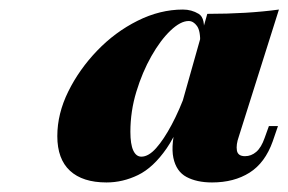

<svg xmlns="http://www.w3.org/2000/svg" viewBox="-20 -742 604 402"><path d="M480 -456Q474 -439 476 -427Q478 -415 493 -415Q506 -415 516.5 -424Q527 -433 534 -453L543 -478H562L551 -446Q535 -401 502.5 -380.5Q470 -360 424 -360Q392 -360 370.5 -371.5Q349 -383 343 -411.5Q337 -440 351 -490L414 -713Q498 -713 564 -722ZM276 -414Q291 -414 307 -432Q323 -450 339.5 -481Q356 -512 369.5 -549.5Q383 -587 390 -627L378 -548Q357 -472 329 -431.5Q301 -391 269 -375.5Q237 -360 203 -360Q153 -360 126.5 -384.5Q100 -409 100 -457Q100 -504 123 -550.5Q146 -597 183.5 -636Q221 -675 268 -698.5Q315 -722 363 -722Q381 -722 396 -713Q411 -704 406 -667L399 -651Q400 -677 392.5 -687.5Q385 -698 375 -698Q358 -698 337 -678Q316 -658 297 -624.5Q278 -591 265.5 -550Q253 -509 253 -466Q253 -440 259 -427Q265 -414 276 -414Z"/></svg>

Font: Playfair Display ExtraBold
Style: Italic
Weight: 800
Italic angle: -14°
Designer: Claus Eggers Sørensen
Foundry: Claus Eggers Sørensen
Version: Version 1.203